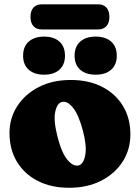

<svg xmlns="http://www.w3.org/2000/svg" viewBox="-20 -876 664 910"><path d="M315.5 -497Q401 -497 464.5 -464.2Q528 -431.5 563 -373.5Q598 -315.5 598 -239Q598 -167.5 561.5 -110.2Q525 -53 459.5 -19.5Q394 14 307.5 14Q222.5 14 159 -18.5Q95.5 -51 60.2 -109.5Q25 -168 25 -246Q25 -315.5 61.5 -372.5Q98 -429.5 163.2 -463.2Q228.5 -497 315.5 -497ZM353 -92Q376.5 -98.5 384.2 -142Q392 -185.5 372.5 -258Q352 -334.5 324.8 -367Q297.5 -399.5 272.5 -392.5Q250 -386 241.5 -344.8Q233 -303.5 253 -226Q273 -149.5 300.5 -117.5Q328 -85.5 353 -92ZM189 -522Q143 -522 116.2 -545.5Q89.5 -569 89.5 -612Q89.5 -655 116.2 -678.8Q143 -702.5 189 -702.5Q235.5 -702.5 261.8 -678.8Q288 -655 288 -612Q288 -569.5 261.8 -545.8Q235.5 -522 189 -522ZM433 -522Q387 -522 360.2 -545.5Q333.5 -569 333.5 -612Q333.5 -655 360.2 -678.8Q387 -702.5 433 -702.5Q480.5 -702.5 507 -678.8Q533.5 -655 533.5 -612Q533.5 -569.5 507 -545.8Q480.5 -522 433 -522ZM124.5 -795.5Q124.5 -825 138.8 -840.2Q153 -855.5 177.5 -855.5H445.5Q470 -855.5 484.2 -840.2Q498.5 -825 498.5 -796Q498.5 -767 484.2 -751.8Q470 -736.5 445.5 -736.5H177.5Q153 -736.5 138.8 -751.8Q124.5 -767 124.5 -795.5Z"/></svg>

Font: Fraunces 9pt S100 Black
Style: Regular
Weight: 900
Version: Version 1.000; ttfautohint (v1.8.3)